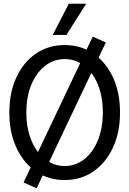

<svg xmlns="http://www.w3.org/2000/svg" viewBox="-20 -951 690 1027"><path d="M326 12Q239 12 172.5 -33.5Q106 -79 68 -160.5Q30 -242 30 -349Q30 -457 68 -538Q106 -619 172.5 -664.5Q239 -710 326 -710Q413 -710 479.5 -664.5Q546 -619 584 -538Q622 -457 622 -349Q622 -242 584 -161Q546 -80 479.5 -34Q413 12 326 12ZM326 -63Q385 -63 431 -99.5Q477 -136 503.5 -200.5Q530 -265 530 -349Q530 -435 503.5 -499Q477 -563 431 -599Q385 -635 326 -635Q268 -635 221.5 -599Q175 -563 148 -499Q121 -435 121 -349Q121 -264 148 -199.5Q175 -135 221.5 -99Q268 -63 326 -63ZM176 56 106 25 476 -755 546 -724ZM262 -764 348 -931H441L335 -764Z"/></svg>

Font: Azeret Mono Thin Light
Style: Regular
Weight: 300
Version: Version 1.002